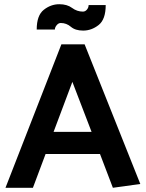

<svg xmlns="http://www.w3.org/2000/svg" viewBox="-20 -890 691 910"><path d="M240 -750H154Q154 -817 187.5 -843.5Q221 -870 261 -870Q298 -870 321.5 -852.5Q345 -835 373 -835Q384 -835 392 -844.5Q400 -854 400 -866H481Q481 -798 447.5 -771.5Q414 -745 374 -745Q337 -745 316 -763Q295 -781 268 -781Q257 -781 248.5 -770.5Q240 -760 240 -750ZM323 -502 234 -265H414ZM381 -680 645 -18 515 0 454 -160H196L136 0H6L271 -680Z"/></svg>

Font: Palanquin
Style: Bold
Weight: 700
Designer: Pria Ravichandran
Version: Version 1.0.4